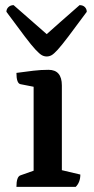

<svg xmlns="http://www.w3.org/2000/svg" viewBox="-20 -728 365 748"><path d="M44 0Q44 -40 60 -45L111 -63V-390L60 -400Q44 -403 44 -444Q81 -449 110 -452.5Q139 -456 169 -456Q221 -456 221 -395V-65L293 -48Q293 -18 275 0ZM162 -508Q152 -508 143 -513Q134 -518 118.5 -534.5Q103 -551 76.5 -586Q50 -621 5 -682Q5 -693 13 -700.5Q21 -708 33 -708Q126 -627 162 -595Q181 -612 212 -639.5Q243 -667 290 -708Q303 -708 310.5 -700.5Q318 -693 318 -682Q273 -621 246.5 -586Q220 -551 205 -534.5Q190 -518 181 -513Q172 -508 162 -508Z"/></svg>

Font: Petrona SemiBold
Style: Regular
Weight: 600
Designer: Ringo R. Seeber
Foundry: Ringo R. Seeber
Version: Version 2.001; ttfautohint (v1.8.3)